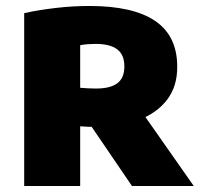

<svg xmlns="http://www.w3.org/2000/svg" viewBox="-20 -623 674 643"><path d="M61 0V-579Q108.5 -589.5 165.5 -596.2Q222.5 -603 279.5 -603Q426 -603 499.8 -552.8Q573.5 -502.5 573.5 -400Q574 -333.5 539.2 -288.5Q504.5 -243.5 443 -220.8Q381.5 -198 300 -198Q287 -198 274 -198.5Q261 -199 248.5 -200V0ZM422 0 237.5 -271H439L629 0ZM301.5 -326.5Q349.5 -326.5 373 -344.2Q396.5 -362 396.5 -400.5Q396.5 -440 372.2 -458Q348 -476 300.5 -476Q287.5 -476 273.8 -475Q260 -474 248.5 -471.5V-329Q263.5 -328 274.8 -327.2Q286 -326.5 301.5 -326.5Z"/></svg>

Font: Encode Sans SC Condensed Thin ExtraBold
Style: Regular
Weight: 800
Version: Version 3.002